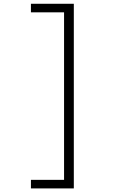

<svg xmlns="http://www.w3.org/2000/svg" viewBox="-20 -822 750 1043"><path d="M148 155H328V-755H148V-801.5H381V201.5H148Z"/></svg>

Font: League Mono UltraLight
Style: Regular
Weight: 200
Width: 6
Designer: Tyler Finck
Foundry: The League of Moveable Type / Tyler Finck
Version: Version 2.210